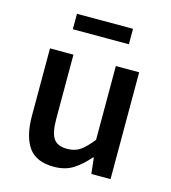

<svg xmlns="http://www.w3.org/2000/svg" viewBox="-103 -752 759 850"><g transform="rotate(15 276.5 -327.5)"><path d="M220.2 12.2Q139.2 12.2 104.2 -37.8Q69.3 -87.9 69.3 -180.7V-489.7H176.8V-194.8Q176.8 -132.3 194.6 -106Q212.4 -79.6 256.8 -79.6Q293 -79.6 317.1 -96.7Q341.3 -113.8 371.1 -151.4V-489.7H478V0H390.1L381.8 -73.2H378.4Q345.7 -34.7 309.3 -11.2Q272.9 12.2 220.2 12.2ZM145 -597.7V-668.5H401.9V-597.7Z"/></g></svg>

Font: Varta Light
Style: Bold
Weight: 700
Version: Version 1.004